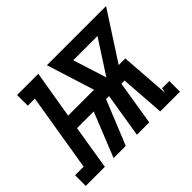

<svg xmlns="http://www.w3.org/2000/svg" viewBox="-180 -716 902 902"><g transform="rotate(-45 270.5 -265.0)"><path d="M-62 0V-71H-5L59 -459H12V-530H153L113 -292H285L210 -530H603L449 -292H493L511 -45L516 -71H564V0H433L417 -221H396L360 0H278L314 -221H294L204 0H123L212 -221H101L65 0ZM367 -292 475 -459H314Z"/></g></svg>

Font: Iosevka Curly Slab MdExObl
Style: Regular
Weight: 500
Width: 7
Italic angle: -9°
Monospace: yes
Designer: Belleve Invis
Foundry: Belleve Invis
Version: Version 11.1.0; ttfautohint (v1.8.3)